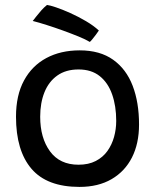

<svg xmlns="http://www.w3.org/2000/svg" viewBox="-20 -738 626 774"><path d="M300.5 15.5Q169.5 15.5 107 -57.5Q44.5 -130.5 44.5 -267.5Q44.5 -354 76.8 -413.5Q109 -473 166.8 -504Q224.5 -535 301.5 -535Q383 -535 436 -497.2Q489 -459.5 514.8 -392.2Q540.5 -325 540.5 -236Q540.5 -159.5 512 -103.2Q483.5 -47 429.8 -15.8Q376 15.5 300.5 15.5ZM296.5 -74Q337 -74 366 -89Q395 -104 413 -129.2Q431 -154.5 439.8 -186Q448.5 -217.5 448.5 -250.5Q448.5 -310.5 432 -357.5Q415.5 -404.5 382 -431.2Q348.5 -458 296.5 -458Q245.5 -458 211 -433.5Q176.5 -409 159.2 -366Q142 -323 142 -267.5Q142 -182 181.5 -128Q221 -74 296.5 -74ZM169.5 -718Q180 -717 205.5 -708.5Q231 -700 263.2 -685.5Q295.5 -671 326.5 -652.8Q357.5 -634.5 378.5 -615Q374 -608 366.5 -598Q359 -588 352 -579.5Q345 -571 342 -569Q325.5 -579 296.8 -590.8Q268 -602.5 234.2 -614.8Q200.5 -627 168.2 -637.2Q136 -647.5 112 -653.5Q116.5 -659 125.5 -670.8Q134.5 -682.5 146 -695.5Q157.5 -708.5 169.5 -718Z"/></svg>

Font: Grandstander Thin
Style: Regular
Weight: 400
Version: Version 1.200